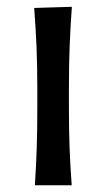

<svg xmlns="http://www.w3.org/2000/svg" viewBox="-20 -550 314 570"><path d="M83.5 0Q87.4 -58.1 89.1 -112.3Q90.8 -166.5 90.8 -231.9V-284.7Q90.8 -356 88.4 -412.4Q85.9 -468.8 81.5 -526.4L193.4 -529.8Q189 -470.7 186.8 -414.1Q184.6 -357.4 184.6 -284.7V-231.9Q184.6 -166.5 186.5 -112.3Q188.5 -58.1 192.9 0Z"/></svg>

Font: Pinar-FD Medium
Style: Regular
Weight: 500
Designer: Amin Abedi
Version: Version 3.000